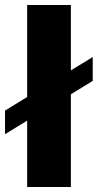

<svg xmlns="http://www.w3.org/2000/svg" viewBox="-44 -744 389 764"><path d="M64 0V-264L-24 -210V-304L64 -358V-724H238V-464L325 -517V-422L238 -369V0Z"/></svg>

Font: Archivo SemiExpanded ExtraBold
Style: Regular
Weight: 800
Width: 6
Designer: Hector Gatti
Foundry: Omnibus-Type
Version: Version 2.001; ttfautohint (v1.8.3)